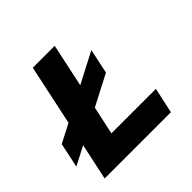

<svg xmlns="http://www.w3.org/2000/svg" viewBox="-187 -870 1041 1041"><g transform="rotate(-45 333.0 -350.0)"><path d="M50 0 95 -210 -13 -154 17 -296 125 -352 199 -700H367L314 -451L491 -543L461 -401L284 -309L249 -147H590L558 0Z"/></g></svg>

Font: Red Hat Text
Style: Bold Italic
Weight: 700
Italic angle: -12°
Designer: Pentagram / MCKL
Foundry: Pentagram / MCKL
Version: Version 1.003; Red Hat Text Bold Italic